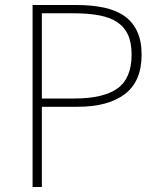

<svg xmlns="http://www.w3.org/2000/svg" viewBox="-20 -746 638 766"><path d="M110 0V-726H285Q347 -726 395.5 -715.5Q444 -705 477 -681.5Q510 -658 527.5 -620Q545 -582 545 -528Q545 -422 478.5 -371Q412 -320 289 -320H147V0ZM147 -693V-353H276Q393 -353 449 -393.5Q505 -434 505 -528Q505 -576 490.5 -607.5Q476 -639 447 -658Q418 -677 374.5 -685Q331 -693 272 -693Z"/></svg>

Font: Kinto Sans Thin
Style: Regular
Weight: 100
Designer: Authors: Ryoko NISHIZUKA  (kana & ideographs); Paul D. Hunt (Latin, Greek & Cyrillic); Wenlong ZHANG  (bopomofo); Sandol
Foundry: Adobe Systems Incorporated, ookami Inc.
Version: Version 0.001